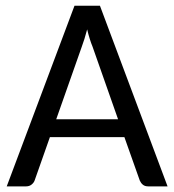

<svg xmlns="http://www.w3.org/2000/svg" viewBox="-20 -662 619 682"><path d="M3.9 0ZM575.2 0H506.3Q494.6 0 487.5 -5.9Q480.5 -11.7 476.6 -20.5L421.9 -174.8H157.2L103 -21Q100.1 -12.7 92 -6.3Q84 0 72.8 0H3.9L244.6 -641.6H335ZM179.7 -238.3H399.4L308.6 -496.6Q303.7 -508.3 298.8 -523.9Q293.9 -539.6 289.6 -557.6Q284.7 -539.1 279.8 -523.4Q274.9 -507.8 270.5 -496.1Z"/></svg>

Font: Carlito
Style: Regular
Weight: 400
Designer: Lukasz Dziedzic
Foundry: tyPoland Lukasz Dziedzic
Version: Version 1.103; Beta1; all basic design good, some composites